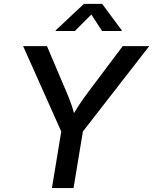

<svg xmlns="http://www.w3.org/2000/svg" viewBox="-20 -964 785 984"><path d="M246.1 0 293.9 -290 98.6 -727.5H220.7L319.3 -495.6Q335.4 -458.5 347.4 -423.6Q359.4 -388.7 369.6 -338.4H334Q360.8 -389.2 384.3 -424.6Q407.7 -460 434.6 -495.6L608.9 -727.5H744.6L404.8 -290L356.9 0ZM363.8 -805.2H264.6L265.6 -808.6L410.2 -944.3H503.4L604 -808.6L603 -805.2H502.9L448.2 -889.6Z"/></svg>

Font: Inter 16pt Medium
Style: Italic
Weight: 500
Italic angle: -9.3988°
Version: Version 4.001;git-66647c0bb